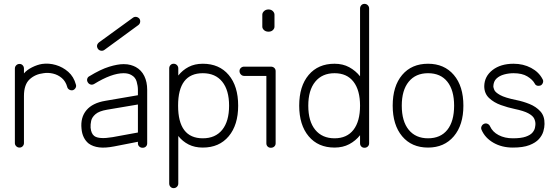

<svg xmlns="http://www.w3.org/2000/svg" viewBox="-20 -751 2887 994"><path d="M81 13Q71 13 64 6Q57 -1 57 -10V-396Q57 -406 64 -413Q71 -420 81 -420Q91 -420 97.5 -413Q104 -406 104 -396V-371Q119 -389 146 -402.5Q173 -416 198 -420Q233 -425 269 -414.5Q305 -404 333.5 -379Q362 -354 373 -313Q376 -304 371 -295.5Q366 -287 357 -284Q347 -282 338.5 -287Q330 -292 328 -301Q320 -330 300 -347Q280 -364 254.5 -370Q229 -376 205 -372Q162 -367 133 -340Q104 -313 104 -254V-10Q104 -1 97.5 6Q91 13 81 13Z M718 14Q708 14 701 7.5Q694 1 694 -9V-17L571 7Q525 16 493 12Q461 8 439 -8Q423 -21 413.5 -40.5Q404 -60 402 -85Q396 -143 427.5 -180.5Q459 -218 525 -229L694 -258V-286Q694 -306 687.5 -328.5Q681 -351 661 -362Q645 -372 620 -372Q558 -372 467 -316Q458 -311 449 -313.5Q440 -316 435 -324Q429 -333 431.5 -342.5Q434 -352 442 -356Q501 -392 545 -405.5Q589 -419 620 -419Q641 -419 656.5 -414.5Q672 -410 683 -404Q712 -388 727 -357.5Q742 -327 742 -286V-9Q742 1 735.5 7.5Q729 14 718 14ZM563 -41 694 -65V-210L534 -183Q493 -176 474.5 -160Q456 -144 452 -125.5Q448 -107 449 -90Q452 -59 468 -47Q492 -29 563 -41ZM521 -493Q513 -487 503 -488.5Q493 -490 487 -498Q475 -517 493 -532L668 -659Q676 -665 685.5 -663.5Q695 -662 702 -654Q707 -646 705.5 -636.5Q704 -627 696 -621Z M879 223Q869 223 862.5 216Q856 209 856 199V-397Q856 -407 862.5 -414Q869 -421 879 -421Q889 -421 896 -414Q903 -407 903 -397V-360Q925 -388 956.5 -404.5Q988 -421 1030 -421Q1115 -421 1164 -363Q1213 -305 1213 -204Q1213 -104 1164 -45.5Q1115 13 1030 13Q988 13 956.5 -3Q925 -19 903 -47V199Q903 209 896 216Q889 223 879 223ZM1030 -35Q1095 -35 1130.5 -79Q1166 -123 1166 -204Q1166 -284 1130.5 -328Q1095 -372 1030 -372Q902 -372 902 -204Q902 -35 1030 -35Z M1382 14Q1372 14 1365.5 7.5Q1359 1 1359 -9V-358H1244Q1234 -358 1227 -365.5Q1220 -373 1220 -383Q1220 -393 1227 -399.5Q1234 -406 1244 -406H1382Q1393 -406 1400 -399.5Q1407 -393 1407 -383V-9Q1407 1 1400 7.5Q1393 14 1382 14ZM1370 -587Q1356 -587 1347 -595Q1338 -603 1338 -613V-675Q1338 -685 1347 -693.5Q1356 -702 1370 -702Q1384 -702 1392.5 -693.5Q1401 -685 1401 -675V-613Q1401 -603 1392.5 -595Q1384 -587 1370 -587Z M1867 14Q1857 14 1850.5 7.5Q1844 1 1844 -9V-51Q1821 -22 1788 -4.5Q1755 13 1712 13Q1627 13 1578 -45.5Q1529 -104 1529 -204Q1529 -305 1578 -363Q1627 -421 1712 -421Q1755 -421 1788 -403Q1821 -385 1844 -356V-707Q1844 -717 1850.5 -724Q1857 -731 1867 -731Q1877 -731 1884 -724Q1891 -717 1891 -707V-9Q1891 1 1884 7.5Q1877 14 1867 14ZM1712 -35Q1776 -35 1810 -79Q1844 -123 1844 -204Q1844 -284 1810 -328Q1776 -372 1712 -372Q1648 -372 1612 -328Q1576 -284 1576 -204Q1576 -123 1612 -79Q1648 -35 1712 -35Z M2196 13Q2111 13 2062 -45.5Q2013 -104 2013 -204Q2013 -305 2062 -363Q2111 -421 2196 -421Q2280 -421 2329.5 -363Q2379 -305 2379 -204Q2379 -104 2329.5 -45.5Q2280 13 2196 13ZM2196 -35Q2261 -35 2296 -79Q2331 -123 2331 -204Q2331 -284 2296 -328Q2261 -372 2196 -372Q2132 -372 2096 -328Q2060 -284 2060 -204Q2060 -123 2096 -79Q2132 -35 2196 -35Z M2635 13Q2578 13 2534.5 -12Q2491 -37 2473 -79Q2469 -88 2473 -97Q2477 -106 2486 -110Q2495 -114 2504 -110Q2513 -106 2517 -97Q2530 -68 2561.5 -51.5Q2593 -35 2635 -35Q2678 -35 2702 -43.5Q2726 -52 2736.5 -64.5Q2747 -77 2749.5 -89.5Q2752 -102 2752 -109Q2752 -124 2745 -138Q2738 -152 2715 -164.5Q2692 -177 2644 -187Q2610 -194 2573.5 -207Q2537 -220 2512 -243.5Q2487 -267 2487 -305Q2488 -356 2530 -388.5Q2572 -421 2639 -421Q2689 -421 2729.5 -399.5Q2770 -378 2789 -341Q2794 -333 2791 -323.5Q2788 -314 2780 -309Q2770 -305 2761 -307.5Q2752 -310 2748 -319Q2737 -339 2710 -355.5Q2683 -372 2639 -372Q2614 -372 2590 -365.5Q2566 -359 2550.5 -344.5Q2535 -330 2534 -304Q2534 -298 2539 -285.5Q2544 -273 2569 -259Q2594 -245 2653 -233Q2688 -226 2721.5 -212.5Q2755 -199 2777.5 -174.5Q2800 -150 2799 -109Q2799 -92 2793 -71Q2787 -50 2770 -31Q2753 -12 2720.5 0.5Q2688 13 2635 13Z"/></svg>

Font: Kurewa Gothic CJK TC Regular
Style: Regular
Weight: 400
Designer: Max Yao
Foundry: Max-Everyday
Version: Version 1.071; ttfautohint (v1.8.3)